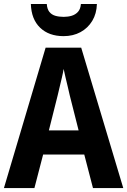

<svg xmlns="http://www.w3.org/2000/svg" viewBox="-20 -958 648 978"><path d="M453.6 0 409.2 -170.9H199.7L155.3 0H0L212.4 -715.3H393.6L607.9 0ZM380.4 -293.9 335.4 -471.7Q331.1 -491.7 325.2 -515.9Q319.3 -540 313.7 -564Q308.1 -587.9 304.2 -606.9Q301.3 -588.4 295.4 -563.5Q289.6 -538.6 283.7 -514.2Q277.8 -489.7 273.9 -472.7L229 -293.9ZM473.6 -937.5Q472.2 -888.7 450 -851.8Q427.7 -814.9 390.1 -794.4Q352.5 -773.9 303.7 -773.9Q229 -773.9 184.3 -816.9Q139.6 -859.9 137.2 -937.5H218.3Q220.2 -911.6 231.4 -897.5Q242.7 -883.3 261.5 -877.7Q280.3 -872.1 304.7 -872.1Q326.7 -872.1 345.7 -877.9Q364.7 -883.8 377.4 -897.9Q390.1 -912.1 392.1 -937.5Z"/></svg>

Font: Open Sans SemiCondensed
Style: Bold
Weight: 700
Width: 4
Designer: Monotype Design Team
Foundry: Monotype Imaging Inc.
Version: Version 3.003